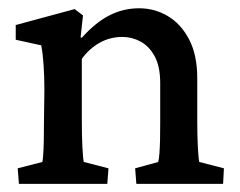

<svg xmlns="http://www.w3.org/2000/svg" viewBox="-20 -451 589 471"><path d="M26.4 0 23.4 -38.1 84 -53.7Q85 -58.6 85.9 -70.8Q86.9 -83 87.4 -103.5Q87.9 -124 87.9 -155.3L88.9 -230.5Q88.9 -262.7 86.9 -291.5Q85 -320.3 81.1 -339.8L18.6 -353.5V-389.6L163.1 -428.7L183.6 -413.1L177.7 -359.4L180.7 -358.4Q213.9 -395.5 248 -413.1Q282.2 -430.7 321.3 -430.7Q359.4 -430.7 391.6 -411.6Q423.8 -392.6 443.8 -354.5Q463.9 -316.4 463.9 -258.8V-154.3Q463.9 -120.1 465.3 -91.3Q466.8 -62.5 468.8 -53.7L529.3 -38.1L527.3 0H314.5L311.5 -38.1L368.2 -53.7Q370.1 -61.5 371.1 -74.7Q372.1 -87.9 372.6 -106.9Q373 -126 373 -149.4V-247.1Q373 -288.1 359.4 -313Q345.7 -337.9 324.7 -349.1Q303.7 -360.4 280.3 -360.4Q250 -360.4 224.6 -346.2Q199.2 -332 180.7 -306.6V-160.2Q180.7 -119.1 182.1 -90.8Q183.6 -62.5 185.5 -53.7L246.1 -38.1L243.2 0Z"/></svg>

Font: Crimson Pro ExtraLight Medium
Style: Regular
Weight: 500
Version: Version 1.002